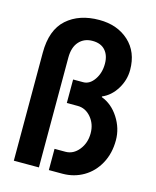

<svg xmlns="http://www.w3.org/2000/svg" viewBox="-104 -749 669 821"><g transform="rotate(15 230.5 -338.0)"><path d="M416 -503Q416 -458 391.5 -418.5Q367 -379 329 -363V-360Q375 -343 405 -296.5Q435 -250 435 -197Q435 -139 410.5 -94Q386 -49 344 -24.5Q302 0 251 0H191V-94H239Q274 -94 298.5 -124.5Q323 -155 323 -198Q323 -239 298.5 -268Q274 -297 239 -297H191V-401H236Q264 -401 284.5 -430.5Q305 -460 305 -501Q305 -538 285.5 -560Q266 -582 229 -582Q192 -582 169.5 -557Q147 -532 147 -486V0H36V-478Q36 -579 90.5 -627.5Q145 -676 234 -676Q314 -676 365 -629.5Q416 -583 416 -503Z"/></g></svg>

Font: Pragati Narrow
Style: Bold
Weight: 700
Designer: Hector Gatti, Marcela Romero, Pablo Cosgaya and Nicolas Silva
Foundry: Omnibus-Type
Version: Version 1.010; ttfautohint (v1.3)